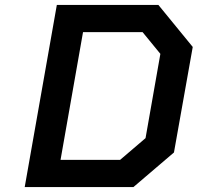

<svg xmlns="http://www.w3.org/2000/svg" viewBox="-20 -757 800 777"><path d="M520 0H80L210 -737H621L760 -567L684 -140ZM225 -110H466L569 -198L629 -539L557 -627H316Z"/></svg>

Font: Tomorrow Medium
Style: Italic
Weight: 500
Italic angle: -10°
Designer: Tony de Marco, Monica Rizzolli
Foundry: Just in Type
Version: Version 2.002